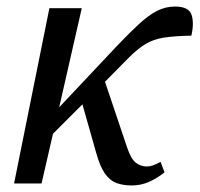

<svg xmlns="http://www.w3.org/2000/svg" viewBox="-20 -561 610 587"><path d="M23 0 131 -536H230L161 -233L338 -421Q377 -462 406 -488.5Q435 -515 460.5 -528Q486 -541 515 -541Q557 -541 565.5 -516Q574 -491 565 -452Q513 -451 481 -446Q449 -441 425 -426.5Q401 -412 372 -383L301 -311L369 -109Q381 -74 396 -63Q411 -52 428 -52Q438 -52 446.5 -55Q455 -58 471 -66L483 -34Q459 -15 434.5 -4.5Q410 6 383 6Q356 6 336 -1.5Q316 -9 301 -30Q286 -51 274 -94L232 -242L142 -152L107 0Z"/></svg>

Font: Noto Serif SemiCondensed
Style: Italic
Weight: 400
Width: 4
Italic angle: -12°
Designer: Monotype Design Team
Foundry: Monotype Imaging Inc.
Version: Version 2.013